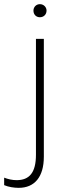

<svg xmlns="http://www.w3.org/2000/svg" viewBox="-44 -707 311 924"><path d="M148 -624C166 -624 180 -637 180 -656C180 -673 166 -687 148 -687C130 -687 117 -673 117 -656C117 -637 130 -624 148 -624ZM46 197C122 197 167 145 167 47V-520H129V38C129 123 98 160 36 160C15 160 -6 155 -24 148V184C-3 193 24 197 46 197Z"/></svg>

Font: Fixel Display ExtraLight
Style: Regular
Weight: 200
Designer: AlfaBravo + MacPaw
Foundry: Kyrylo Tkachov, Marchela Mozhyna, Serhii Makarenko, Maria Weinstein, Zakhar Kryvoshyya
Version: Version 1.211